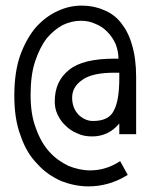

<svg xmlns="http://www.w3.org/2000/svg" viewBox="-20 -653 540 684"><path d="M435 -30 408 -79C375 -57 339 -46 301 -46C275 -46 249 -52 224 -62C199 -74 176 -90 156 -112C136 -134 120 -162 108 -196C95 -229 89 -269 89 -314C89 -361 94 -401 105 -434C116 -467 130 -495 146 -516C164 -537 183 -553 204 -564C225 -574 247 -579 268 -579C286 -579 303 -576 320 -568C336 -562 350 -552 362 -540C375 -527 384 -513 392 -496C398 -480 402 -463 402 -444H387C313 -444 259 -431 226 -404C192 -377 175 -340 175 -291C175 -275 178 -260 185 -245C192 -230 201 -217 213 -206C225 -194 239 -184 255 -178C271 -170 289 -167 308 -167C347 -167 379 -182 405 -213V-175H465V-378C465 -423 460 -461 450 -494C441 -526 427 -552 410 -573C393 -594 372 -609 348 -618C325 -628 299 -633 271 -633C242 -633 214 -627 186 -614C157 -601 132 -582 108 -556C86 -530 67 -497 52 -456C38 -416 31 -368 31 -313C31 -257 38 -209 54 -168C68 -127 88 -94 114 -68C138 -41 167 -22 198 -8C229 4 262 11 295 11C345 11 392 -3 435 -30ZM405 -394V-375C405 -323 399 -284 386 -260C374 -234 349 -222 311 -222C292 -222 275 -230 260 -244C245 -260 237 -280 237 -305C237 -331 249 -352 274 -369C298 -386 336 -394 388 -394Z"/></svg>

Font: Inconsolatazi4
Style: Regular
Weight: 400
Designer: Raph Levien, Kirill Tkachev
Foundry: Cyreal
Version: Version 1.013